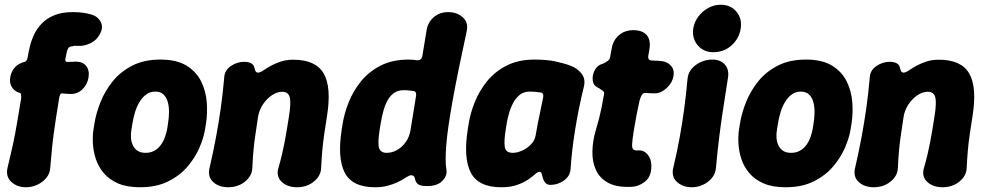

<svg xmlns="http://www.w3.org/2000/svg" viewBox="-20 -770 4158 809"><path d="M89.8 19Q52.2 19 27.9 -3.3Q3.6 -25.6 11.6 -62.4Q22.6 -108.8 30.5 -143.4Q38.4 -178 44.2 -209.4Q50 -240.8 55.9 -275.9Q61.8 -311 69.4 -357Q69.8 -363.2 69 -370.2Q68.2 -377.2 62.6 -379Q53.2 -380.8 42.7 -388.7Q32.2 -396.6 26.2 -410.4Q20.2 -424.2 23 -443Q26.2 -462.8 35.5 -476.8Q44.8 -490.8 57.8 -498.7Q70.8 -506.6 83.2 -509Q90 -511.4 93 -517.7Q96 -524 97 -531Q100.2 -550.4 106.1 -575.1Q112 -599.8 123.8 -624.8Q135.6 -649.8 156.2 -671.2Q176.8 -692.6 208.8 -705.8Q240.8 -719 287.2 -719Q331 -719 365 -708.8Q391.6 -701.2 404 -678.3Q416.4 -655.4 401.8 -628.4Q389 -601.6 361.8 -588.3Q334.6 -575 308.6 -576.6Q299.8 -577.4 295.5 -577.2Q291.2 -577 284.2 -574.6Q273.8 -574.6 268.8 -568.4Q263.8 -562.2 261.2 -550.2Q258.6 -538.2 255.2 -520Q253.8 -510.2 262.6 -509Q272.4 -508.8 282.8 -509.6Q293.2 -510.4 299.6 -510.4Q328.6 -510.4 343.2 -492Q357.8 -473.6 353 -443Q348 -414.4 327.9 -394.2Q307.8 -374 278.2 -374Q268.2 -374 260.6 -374.8Q253 -375.6 241.4 -376.6Q236.2 -377.2 233.3 -370.8Q230.4 -364.4 229.4 -357Q221.8 -311 216.4 -275.9Q211 -240.8 206.7 -209.4Q202.4 -178 199 -143.4Q195.6 -108.8 191.6 -62.4Q190 -37.8 174.4 -19.6Q158.8 -1.4 136.5 8.8Q114.2 19 89.8 19Z M844 -225Q838.6 -190.8 820.9 -149Q803.2 -107.2 770.8 -68.9Q738.4 -30.6 688.8 -5.8Q639.2 19 570.2 19Q515 19 477.7 2.9Q440.4 -13.2 417.4 -40.4Q394.4 -67.6 383.9 -99.7Q373.4 -131.8 371.5 -164.7Q369.6 -197.6 374 -225L378 -250Q384.6 -292 403.1 -338.8Q421.6 -385.6 454.2 -426.5Q486.8 -467.4 536.8 -493.2Q586.8 -519 655.8 -519Q724.8 -519 766.3 -493.2Q807.8 -467.4 827.8 -426.5Q847.8 -385.6 851.2 -338.8Q854.6 -292 848 -250ZM688 -250Q692 -274.8 692.1 -298.5Q692.2 -322.2 686.6 -341.6Q681 -361 668.3 -372.5Q655.6 -384 634.2 -384Q612.8 -384 596.8 -372.5Q580.8 -361 568.7 -341.6Q556.6 -322.2 549.3 -298.5Q542 -274.8 538 -250L534 -225Q530.6 -207.2 531.8 -189.8Q533 -172.4 539.7 -157.9Q546.4 -143.4 559.5 -134.7Q572.6 -126 593.4 -126Q614.2 -126 630 -134.7Q645.8 -143.4 656.7 -157.9Q667.6 -172.4 674.1 -189.8Q680.6 -207.2 684 -225Z M924.8 -443.2Q926 -473.4 952.4 -491.5Q978.8 -509.6 1008.6 -509.6Q1026.6 -509.6 1038.4 -503.4Q1050.2 -497.2 1053 -480.6Q1054.6 -471.2 1059.8 -466.5Q1065 -461.8 1076.2 -466Q1082.8 -468.4 1094.6 -476.6Q1106.4 -484.8 1124.2 -494.3Q1142 -503.8 1164.8 -511.1Q1187.6 -518.4 1215.8 -518.4Q1310.2 -518.4 1343.9 -460.3Q1377.6 -402.2 1357.4 -278.4Q1350.8 -236.4 1345.9 -203Q1341 -169.6 1338.1 -136.8Q1335.2 -104 1333.2 -62.6Q1332.6 -39.2 1317.8 -20.4Q1303 -1.6 1280.7 8.7Q1258.4 19 1232.2 19Q1190.6 19 1166.6 -4Q1142.6 -27 1153.2 -62.6Q1162.2 -93.4 1168.2 -119.5Q1174.2 -145.6 1179 -169.9Q1183.8 -194.2 1188.1 -220.8Q1192.4 -247.4 1197.4 -278.4Q1207 -337.6 1200.7 -360.5Q1194.4 -383.4 1169.2 -383.4Q1147.8 -383.4 1126.1 -369Q1104.4 -354.6 1088.3 -330.8Q1072.2 -307 1067.4 -278.4Q1061.4 -236.4 1056.2 -203Q1051 -169.6 1048.1 -136.8Q1045.2 -104 1043.2 -62.6Q1042.6 -39.2 1027.8 -20.4Q1013 -1.6 990.7 8.7Q968.4 19 942.2 19Q902.4 19 878.5 -2.8Q854.6 -24.6 862.6 -60.8Q878.6 -130.2 890 -191Q901.4 -251.8 910.1 -313.3Q918.8 -374.8 924.8 -443.2Z M1560.8 19Q1464 19 1432.4 -42.8Q1400.8 -104.6 1420 -225L1424 -250Q1430.6 -292 1449.1 -338.8Q1467.6 -385.6 1500.4 -426.5Q1533.2 -467.4 1583.2 -493.2Q1633.2 -519 1702.2 -519Q1713.4 -519 1722.5 -518Q1731.6 -517 1736.8 -516.2Q1755.8 -514.4 1759.6 -533.8L1777 -640Q1782.2 -675.6 1807.4 -697.3Q1832.6 -719 1868.2 -719Q1905.8 -719 1930.1 -697Q1954.4 -675 1946.4 -638.2Q1908.4 -463.8 1887.2 -346.5Q1866 -229.2 1860.4 -159Q1854.8 -88.8 1861 -54.8Q1865.2 -29.8 1844 -7.9Q1822.8 14 1780.6 14Q1749.6 14 1740.2 5.3Q1730.8 -3.4 1728.8 -15.8Q1726.6 -27.4 1719.1 -30.4Q1711.6 -33.4 1703.4 -29.2Q1696.8 -26.2 1684.4 -18.3Q1672 -10.4 1653.9 -1.8Q1635.8 6.8 1612.4 12.9Q1589 19 1560.8 19ZM1609.4 -126Q1632.4 -126 1653.6 -138.2Q1674.8 -150.4 1690 -172Q1705.2 -193.6 1709.6 -221L1733.2 -366.8Q1735 -385.8 1722.2 -386.2Q1715.6 -387.6 1705.1 -388.8Q1694.6 -390 1681.2 -390Q1656.8 -390 1640.3 -378.3Q1623.8 -366.6 1612.8 -346.6Q1601.8 -326.6 1595.2 -301.5Q1588.6 -276.4 1584 -250L1580 -225Q1571 -168.8 1577 -147.4Q1583 -126 1609.4 -126Z M2092.2 19Q1995.4 19 1963.6 -42.8Q1931.8 -104.6 1951 -225L1955 -250Q1961.6 -292 1980.1 -338.8Q1998.6 -385.6 2031.2 -426.5Q2063.8 -467.4 2113.8 -493.2Q2163.8 -519 2232.8 -519Q2283.8 -519 2320.8 -511.1Q2357.8 -503.2 2386.4 -492.2Q2413.4 -481.6 2430.6 -459.5Q2447.8 -437.4 2440.4 -405.6Q2428.4 -356.6 2418.8 -308.8Q2409.2 -261 2402.2 -216.3Q2395.2 -171.6 2390.7 -131.5Q2386.2 -91.4 2384.2 -58Q2382 -27.6 2356 -9.3Q2330 9 2299.8 9Q2287.2 9 2279.6 1.9Q2272 -5.2 2268.2 -17.6Q2264 -30.4 2262.2 -38.2Q2260.4 -46 2252.2 -46Q2245.6 -46 2234.7 -36Q2223.8 -26 2205.4 -13.5Q2187 -1 2159.4 9Q2131.8 19 2092.2 19ZM2140.4 -126Q2159.8 -126 2181 -135.8Q2202.2 -145.6 2218 -162.4Q2233.8 -179.2 2237 -200Q2241.8 -227.6 2246.1 -250.1Q2250.4 -272.6 2255.4 -295.1Q2260.4 -317.6 2265.6 -345.2Q2275.4 -379.4 2258.2 -380.2Q2250.4 -381.6 2237.7 -382.8Q2225 -384 2211.2 -384Q2186.8 -384 2169.7 -370.2Q2152.6 -356.4 2141.5 -334.9Q2130.4 -313.4 2124.3 -290.7Q2118.2 -268 2115 -250L2111 -225Q2103.2 -177.2 2106.8 -151.6Q2110.4 -126 2140.4 -126Z M2644.4 17Q2581.8 20.6 2545.1 1.6Q2508.4 -17.4 2491.9 -52Q2475.4 -86.6 2476.1 -130.6Q2476.8 -174.6 2490 -219.8Q2498.6 -248.4 2504.5 -271.7Q2510.4 -295 2515.1 -318.6Q2519.8 -342.2 2524.6 -370.2Q2526.8 -379.8 2524 -383.6Q2521.2 -387.4 2516.2 -390.1Q2511.2 -392.8 2504.6 -398.2Q2487.4 -404.8 2481.2 -418Q2475 -431.2 2478 -451Q2481.6 -469.8 2491.5 -483.1Q2501.4 -496.4 2521 -501.8Q2533.2 -507.8 2541 -513.5Q2548.8 -519.2 2551 -530.4Q2552.4 -541.4 2555.4 -555Q2558.4 -568.6 2560.2 -579Q2569.6 -608.6 2592.8 -625.8Q2616 -643 2649.4 -643Q2682.4 -643 2700.8 -626.2Q2719.2 -609.4 2718.2 -577.8Q2717 -568 2715.6 -557.4Q2714.2 -546.8 2711.8 -536.4Q2708 -515 2727.6 -515Q2739.2 -515 2750.5 -514.1Q2761.8 -513.2 2772.4 -512Q2794.8 -507.8 2808.5 -491.5Q2822.2 -475.2 2818 -451Q2814.4 -425.2 2794 -403.9Q2773.6 -382.6 2749.8 -377.4Q2738 -376.4 2725.2 -376.9Q2712.4 -377.4 2700.8 -378.4Q2692 -380 2685.5 -371.2Q2679 -362.4 2674.6 -345.4Q2667.8 -314.4 2662.1 -285.3Q2656.4 -256.2 2650 -216.2Q2644.2 -180.2 2643.5 -162.4Q2642.8 -144.6 2648.8 -140Q2654.8 -135.4 2668.4 -136.2Q2695.6 -138.8 2712.4 -113.9Q2729.2 -89 2722.8 -49.2Q2718 -19.2 2693.8 -1.9Q2669.6 15.4 2644.4 17Z M2895 19Q2857.4 19 2832.8 -3Q2808.2 -25 2816.6 -61.8Q2832.6 -128.8 2843.6 -189.4Q2854.6 -250 2862.8 -310.9Q2871 -371.8 2877 -438.2Q2879.6 -463.2 2895 -480.9Q2910.4 -498.6 2933.4 -508.8Q2956.4 -519 2980.8 -519Q3016.4 -519 3034.9 -497.3Q3053.4 -475.6 3047 -440Q3036.6 -373 3027.1 -311.8Q3017.6 -250.6 3010.1 -189.7Q3002.6 -128.8 2996.6 -61.8Q2994.6 -37.8 2979.3 -19.6Q2964 -1.4 2941.7 8.8Q2919.4 19 2895 19ZM2984.8 -550Q2957.4 -550 2937.1 -563.7Q2916.8 -577.4 2906.8 -600Q2896.8 -622.6 2901 -650Q2905.8 -678.4 2922.9 -700.8Q2940 -723.2 2964.7 -736.6Q2989.4 -750 3016.8 -750Q3058.4 -750 3082.9 -720.8Q3107.4 -691.6 3101 -650Q3095.2 -609.4 3063.5 -579.7Q3031.8 -550 2984.8 -550Z M3564 -225Q3558.6 -190.8 3540.9 -149Q3523.2 -107.2 3490.8 -68.9Q3458.4 -30.6 3408.8 -5.8Q3359.2 19 3290.2 19Q3235 19 3197.7 2.9Q3160.4 -13.2 3137.4 -40.4Q3114.4 -67.6 3103.9 -99.7Q3093.4 -131.8 3091.5 -164.7Q3089.6 -197.6 3094 -225L3098 -250Q3104.6 -292 3123.1 -338.8Q3141.6 -385.6 3174.2 -426.5Q3206.8 -467.4 3256.8 -493.2Q3306.8 -519 3375.8 -519Q3444.8 -519 3486.3 -493.2Q3527.8 -467.4 3547.8 -426.5Q3567.8 -385.6 3571.2 -338.8Q3574.6 -292 3568 -250ZM3408 -250Q3412 -274.8 3412.1 -298.5Q3412.2 -322.2 3406.6 -341.6Q3401 -361 3388.3 -372.5Q3375.6 -384 3354.2 -384Q3332.8 -384 3316.8 -372.5Q3300.8 -361 3288.7 -341.6Q3276.6 -322.2 3269.3 -298.5Q3262 -274.8 3258 -250L3254 -225Q3250.6 -207.2 3251.8 -189.8Q3253 -172.4 3259.7 -157.9Q3266.4 -143.4 3279.5 -134.7Q3292.6 -126 3313.4 -126Q3334.2 -126 3350 -134.7Q3365.8 -143.4 3376.7 -157.9Q3387.6 -172.4 3394.1 -189.8Q3400.6 -207.2 3404 -225Z M3644.8 -443.2Q3646 -473.4 3672.4 -491.5Q3698.8 -509.6 3728.6 -509.6Q3746.6 -509.6 3758.4 -503.4Q3770.2 -497.2 3773 -480.6Q3774.6 -471.2 3779.8 -466.5Q3785 -461.8 3796.2 -466Q3802.8 -468.4 3814.6 -476.6Q3826.4 -484.8 3844.2 -494.3Q3862 -503.8 3884.8 -511.1Q3907.6 -518.4 3935.8 -518.4Q4030.2 -518.4 4063.9 -460.3Q4097.6 -402.2 4077.4 -278.4Q4070.8 -236.4 4065.9 -203Q4061 -169.6 4058.1 -136.8Q4055.2 -104 4053.2 -62.6Q4052.6 -39.2 4037.8 -20.4Q4023 -1.6 4000.7 8.7Q3978.4 19 3952.2 19Q3910.6 19 3886.6 -4Q3862.6 -27 3873.2 -62.6Q3882.2 -93.4 3888.2 -119.5Q3894.2 -145.6 3899 -169.9Q3903.8 -194.2 3908.1 -220.8Q3912.4 -247.4 3917.4 -278.4Q3927 -337.6 3920.7 -360.5Q3914.4 -383.4 3889.2 -383.4Q3867.8 -383.4 3846.1 -369Q3824.4 -354.6 3808.3 -330.8Q3792.2 -307 3787.4 -278.4Q3781.4 -236.4 3776.2 -203Q3771 -169.6 3768.1 -136.8Q3765.2 -104 3763.2 -62.6Q3762.6 -39.2 3747.8 -20.4Q3733 -1.6 3710.7 8.7Q3688.4 19 3662.2 19Q3622.4 19 3598.5 -2.8Q3574.6 -24.6 3582.6 -60.8Q3598.6 -130.2 3610 -191Q3621.4 -251.8 3630.1 -313.3Q3638.8 -374.8 3644.8 -443.2Z"/></svg>

Font: Winky Sans
Style: Italic
Weight: 400
Italic angle: -8.97852°
Designer: Simon Atzbach
Foundry: typofactur
Version: Version 1.205